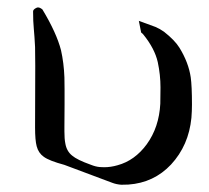

<svg xmlns="http://www.w3.org/2000/svg" viewBox="-20 -492 571 524"><path d="M155.8 -42Q114.3 -53.2 99.6 -64Q85 -74.2 80.1 -92.8Q75.7 -109.4 75.7 -144L76.2 -313Q76.2 -346.7 75.7 -363.8Q74.2 -393.1 72.3 -413.1Q70.3 -433.1 70.3 -460.9Q70.3 -466.3 79.6 -470.7Q81.5 -471.7 84 -471.7Q88.9 -471.7 95.7 -466.3Q134.3 -402.3 146.5 -355Q154.3 -320.3 155.8 -280.8Q156.2 -265.1 156.2 -248V-206.5Q155.8 -179.7 155.8 -146V-133.3Q155.8 -112.8 158.2 -101.1Q161.6 -79.6 176.8 -67.4Q190.4 -55.7 227.5 -42.5Q240.7 -37.1 252.4 -36.1Q258.3 -35.6 264.2 -35.6Q282.2 -35.6 300.8 -41Q347.7 -53.7 380.4 -98.1Q414.1 -144.5 417.5 -209Q418 -218.8 418 -253.4Q418 -287.6 410.6 -322.3Q402.3 -359.4 371.1 -397.9Q369.1 -400.4 365.2 -403.3L358.9 -435.1L404.3 -418.5Q416 -413.6 427.7 -405.3Q457 -382.3 469.7 -361.8Q494.6 -321.3 500.5 -281.2Q503.9 -257.3 503.9 -206.5Q503.9 -189 502.4 -170.4Q495.1 -95.2 446.8 -43Q399.9 6.8 330.6 11.7Q323.7 12.2 311 12.2Q297.4 11.2 286.1 6.8Z"/></svg>

Font: Caudex
Style: Regular
Weight: 400
Version: Version 1.04